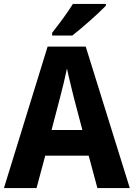

<svg xmlns="http://www.w3.org/2000/svg" viewBox="-20 -952 677 972"><path d="M516 -923V-932H349C322 -888 277 -828 244 -786V-772H346C396 -811 481 -886 516 -923ZM473 0H637L414 -716H221L0 0H165L209 -164H429ZM353 -461 397 -294H241L285 -462C294 -496 311 -565 319 -605C327 -565 344 -500 353 -461Z"/></svg>

Font: Noto Sans Armenian SemiCondensed Medium
Style: Regular
Weight: 500
Width: 4
Designer: Monotype Design Team
Foundry: Monotype Imaging Inc.
Version: Version 2.008